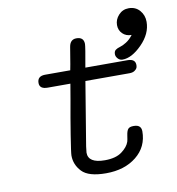

<svg xmlns="http://www.w3.org/2000/svg" viewBox="-75 -704 715 776"><g transform="rotate(-10 283.0 -316.5)"><path d="M92.8 -402.8Q92.8 -430.7 124 -431.2H228Q229 -432.1 244.1 -524.9Q249 -553.7 273.9 -554.2H274.9Q304.7 -554.2 305.2 -525.9Q305.2 -514.6 290 -431.2H462.9Q495.1 -431.2 495.1 -405.8Q495.1 -399.9 493.2 -394.5Q491.2 -389.2 483.2 -383.5Q475.1 -377.9 461.9 -377.9H280.8L237.8 -117.2Q234.9 -93.3 234.9 -91.8Q234.9 -48.8 303.2 -48.8Q348.1 -48.8 373 -67.4Q397.9 -85.9 404.8 -106.9Q406.7 -112.8 409.4 -131.8Q412.1 -150.9 418.5 -158Q424.8 -165 439.9 -165H441.9Q471.7 -165 472.2 -138.2Q472.2 -74.2 423.6 -35.2Q375 3.9 298.8 3.9Q227.1 3.9 200 -24.7Q172.9 -53.2 172.9 -90.8Q172.9 -102.1 184.3 -173.6Q195.8 -245.1 208 -312L219.2 -377.9H126Q92.8 -377.9 92.8 -402.8ZM417 -463.9Q417 -476.1 424.6 -481.4Q432.1 -486.8 442.6 -489.5Q453.1 -492.2 468.5 -501.7Q483.9 -511.2 497.1 -528.8Q474.1 -528.8 460 -543Q445.8 -557.1 445.8 -578.1Q445.8 -601.1 462.4 -619.1Q479 -637.2 503.9 -637.2Q531.7 -637.2 548.8 -617.7Q565.9 -598.1 565.9 -570.8Q565.9 -522 523.9 -479.5Q481.9 -437 443.8 -437Q432.6 -437 424.8 -445.6Q417 -454.1 417 -463.9Z"/></g></svg>

Font: CMU Typewriter Text
Style: LightOblique
Weight: 200
Italic angle: -9.46001°
Version: Version 0.7.0